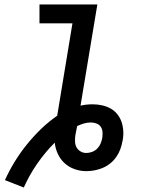

<svg xmlns="http://www.w3.org/2000/svg" viewBox="-20 -755 640 856"><path d="M86 81 2 48Q21 6 45.5 -34Q70 -74 99.5 -110.5Q129 -147 162.5 -179.5Q196 -212 235 -239L303 -651H156V-735H414L339 -284Q352 -287 365.5 -288.5Q379 -290 393 -290Q414 -290 434.5 -285.5Q455 -281 472.5 -271.5Q490 -262 502.5 -246.5Q515 -231 521.5 -212.5Q528 -194 529.5 -172.5Q531 -151 527 -130Q527 -129 527 -128Q527 -127 526 -126Q523 -108 516.5 -90Q510 -72 498.5 -55.5Q487 -39 471.5 -26.5Q456 -14 438 -6.5Q420 1 401.5 4.5Q383 8 364 8Q338 8 312.5 -1Q287 -10 268 -27.5Q249 -45 238 -68.5Q227 -92 224 -119Q181 -76 146 -25.5Q111 25 86 81ZM364 -73Q378 -73 391 -78Q404 -83 413.5 -92.5Q423 -102 428.5 -115Q434 -128 436 -141Q438 -154 437 -167Q436 -180 429 -190Q422 -200 410 -204.5Q398 -209 385 -209Q369 -209 354 -204.5Q339 -200 324 -193Q322 -183 320 -173Q318 -163 316 -152Q314 -138 314.5 -124Q315 -110 321 -98.5Q327 -87 339 -80Q351 -73 364 -73Z"/></svg>

Font: Iosevka Slab Medium Extended
Style: Italic
Weight: 500
Width: 7
Italic angle: -9°
Monospace: yes
Designer: Belleve Invis
Foundry: Belleve Invis
Version: Version 11.1.0; ttfautohint (v1.8.3)